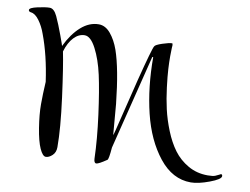

<svg xmlns="http://www.w3.org/2000/svg" viewBox="-224 -866 1344 1032"><g transform="rotate(10 448.0 -350.5)"><path d="M-141 -716Q-141 -728 -98.5 -737.5Q-56 -747 -32.5 -747Q-9 -747 9 -709Q28 -668 48.5 -612Q69 -556 68 -556Q101 -625 146 -665Q191 -705 243 -705Q279 -705 307.5 -671Q336 -637 354 -586Q388 -488 408 -300L422 -132Q424 -132 452.5 -251Q481 -370 500 -444Q547 -628 556 -640Q560 -649 596 -661Q632 -673 648 -673Q652 -673 652 -662L651 -648Q650 -634 650 -602.5Q650 -571 652 -533.5Q654 -496 661.5 -435Q669 -374 681.5 -319Q694 -264 717.5 -205.5Q741 -147 772.5 -104.5Q804 -62 852 -34.5Q900 -7 959 -7Q988 -7 1000 -12Q1012 -17 1019.5 -21Q1027 -25 1029 -26Q1037 -26 1037 -16Q1037 1 977 23.5Q917 46 876 46Q776 46 702.5 -46.5Q629 -139 595 -278.5Q561 -418 561 -582H556L427 -65Q422 -2 415 4Q371 34 358.5 34Q346 34 345 10Q342 -95 324.5 -226Q307 -357 289 -438Q271 -519 241 -576.5Q211 -634 178.5 -634Q146 -634 119.5 -606Q93 -578 78 -528Q94 -450 116 -284.5Q138 -119 138 -16Q138 13 120 29.5Q102 46 85 46Q68 46 51 8.5Q34 -29 22.5 -101Q11 -173 11 -228Q11 -283 15 -351Q-5 -493 -46 -602Q-60 -642 -82.5 -672.5Q-105 -703 -128 -705Q-141 -707 -141 -716Z"/></g></svg>

Font: Mr Bedfort
Style: Regular
Weight: 400
Designer: Alejandro Paul
Foundry: Alejandro Paul
Version: Version 1.000